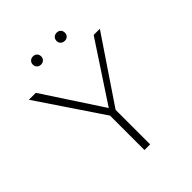

<svg xmlns="http://www.w3.org/2000/svg" viewBox="-224 -945 1077 1077"><g transform="rotate(-45 314.5 -407.0)"><path d="M301 -260 33 -658H88L331 -287ZM292 0V-289H337V0ZM329 -262 303 -287 547 -658H596ZM221 -749Q207 -749 197.5 -758Q188 -767 188 -781Q188 -796 197.5 -805Q207 -814 221 -814Q235 -814 244.5 -805Q254 -796 254 -781Q254 -767 244.5 -758Q235 -749 221 -749ZM409 -749Q395 -749 385.5 -758Q376 -767 376 -781Q376 -796 385.5 -805Q395 -814 409 -814Q424 -814 433 -805Q442 -796 442 -781Q442 -767 433 -758Q424 -749 409 -749Z"/></g></svg>

Font: Ysabeau ExtraLight
Style: Regular
Weight: 250
Designer: Christian Thalmann (Catharsis Fonts)
Version: Version 2.002